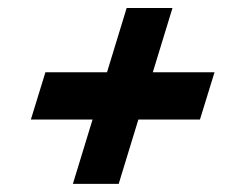

<svg xmlns="http://www.w3.org/2000/svg" viewBox="-20 -491 615 482"><path d="M163 -29.5 298 -471H413L278 -29.5ZM94 -309.5H518.5L482 -191H57.5Z"/></svg>

Font: Newsreader 9pt ExtraBold
Style: Italic
Weight: 800
Italic angle: -17°
Designer: Hugues Gentile
Foundry: Production Type
Version: Version 1.003